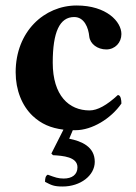

<svg xmlns="http://www.w3.org/2000/svg" viewBox="-20 -464 496 699"><path d="M173 101C209 103 262 107 262 145C262 172 242 186 212 186C192 186 181 182 154 172C145 176 144 188 144 198C167 210 176 215 208 215C273 215 325 175 325 125C325 70 277 50 232 41L245 10C248 10 252 10 255 10C315 10 384 -32 422 -87C422 -99 420 -118 409 -118C369 -81 335 -62 306 -62C231 -62 172 -116 172 -236C172 -347 197 -402 250 -402C287 -402 302 -363 305 -331C308 -304 335 -284 367 -284C399 -284 422 -309 422 -340C422 -385 368 -444 259 -444C141 -444 37 -349 37 -201C37 -136 60 -79 99 -42C130 -13 164 2 211 8L167 95Z"/></svg>

Font: Libertinus Serif
Style: Bold
Weight: 700
Designer: Philipp H. Poll, Khaled Hosny
Foundry: Caleb Maclennan
Version: Version 7.050;RELEASE